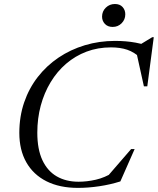

<svg xmlns="http://www.w3.org/2000/svg" viewBox="-20 -904 768 934"><path d="M532 -66 496 -38 618 -179H635L565.5 -21.5Q516.5 -6 463 2Q409.5 10 359 10Q270 10 206 -22.2Q142 -54.5 108 -114.5Q74 -174.5 74 -257.5Q74 -337 97.5 -405.8Q121 -474.5 163.8 -529.5Q206.5 -584.5 264.8 -623.8Q323 -663 392.8 -684Q462.5 -705 539.5 -705Q566 -705 590.8 -703Q615.5 -701 640.2 -696.5Q665 -692 689.5 -684L650.5 -680.5L720.5 -723H728L696.5 -484H680L643 -651.5L666.5 -620Q633 -650.5 599 -662Q565 -673.5 520 -673.5Q456 -673.5 401 -652.8Q346 -632 302 -594.2Q258 -556.5 226.5 -504.5Q195 -452.5 178.2 -390.2Q161.5 -328 161.5 -258.5Q161.5 -178 186.2 -125Q211 -72 256 -46Q301 -20 362 -20Q403 -20 446 -29.8Q489 -39.5 532 -66ZM528 -773Q504 -773 490.2 -787.8Q476.5 -802.5 476.5 -823Q476.5 -849 494.8 -866.8Q513 -884.5 539 -884.5Q563 -884.5 576.2 -870Q589.5 -855.5 589.5 -834.5Q589.5 -809 571.8 -791Q554 -773 528 -773Z"/></svg>

Font: Newsreader 48pt
Style: Italic
Weight: 400
Italic angle: -17°
Version: Version 1.003